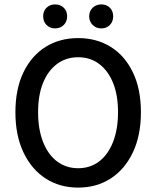

<svg xmlns="http://www.w3.org/2000/svg" viewBox="-20 -840 709 872"><path d="M335 12Q251 12 187 -29.5Q123 -71 86.5 -148Q50 -225 50 -330Q50 -436 86.5 -511.5Q123 -587 187 -627Q251 -667 335 -667Q419 -667 483 -627Q547 -587 583.5 -511.5Q620 -436 620 -330Q620 -225 583.5 -148Q547 -71 483 -29.5Q419 12 335 12ZM335 -76Q390 -76 430.5 -107Q471 -138 493.5 -195.5Q516 -253 516 -330Q516 -408 493.5 -463.5Q471 -519 430.5 -549.5Q390 -580 335 -580Q280 -580 239 -549.5Q198 -519 175.5 -463.5Q153 -408 153 -330Q153 -253 175.5 -195.5Q198 -138 239 -107Q280 -76 335 -76ZM230 -711Q207 -711 191.5 -726.5Q176 -742 176 -766Q176 -790 191.5 -805Q207 -820 230 -820Q254 -820 269.5 -805Q285 -790 285 -766Q285 -742 269.5 -726.5Q254 -711 230 -711ZM440 -711Q417 -711 401 -726.5Q385 -742 385 -766Q385 -790 401 -805Q417 -820 440 -820Q464 -820 479 -805Q494 -790 494 -766Q494 -742 479 -726.5Q464 -711 440 -711Z"/></svg>

Font: Source Sans 3 ExtraLight Medium
Style: Regular
Weight: 500
Version: Version 3.052;hotconv 1.1.0;makeotfexe 2.6.0